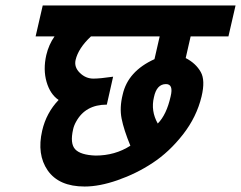

<svg xmlns="http://www.w3.org/2000/svg" viewBox="-20 -653 880 701"><path d="M194 -288Q163 -309 150 -354Q137 -399 149 -452Q158 -490 179 -520H110L136 -633H840L814 -520H676L658 -441Q695 -422 713 -390Q730 -360 716 -301Q698 -226 648 -162Q598 -98 537 -58Q478 -19 409 5Q343 28 289 28Q195 28 154 -31Q114 -89 134 -176Q149 -241 194 -288ZM586 -346Q552 -346 542 -298Q530 -248 556 -202Q588 -234 603 -301Q614 -346 586 -346ZM247 -181Q235 -129 254.5 -108Q274 -87 329 -85Q400 -85 456 -121Q432 -179 424 -220Q416 -260 428 -308Q447 -393 544 -437L563 -520H312Q266 -477 256 -434Q250 -408 271.5 -387Q293 -366 321 -366Q345 -366 393 -373L370 -271Q292 -271 258 -209Q250 -195 247 -181Z"/></svg>

Font: Miedinger
Style: Bold-Italic
Weight: 700
Italic angle: -13°
Version: Version 001.000